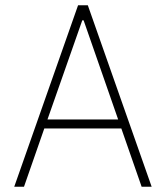

<svg xmlns="http://www.w3.org/2000/svg" viewBox="-20 -708 629 728"><path d="M34 0 276 -688H313L555 0H517L440 -221H148L71 0ZM160 -255H428L297 -631H292Z"/></svg>

Font: Saira Thin SemiCondensed
Style: Regular
Weight: 100
Width: 4
Version: Version 1.101